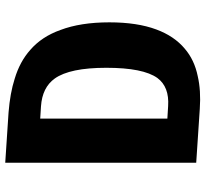

<svg xmlns="http://www.w3.org/2000/svg" viewBox="-46 -760 803 752"><g transform="rotate(-90 356.0 -384.5)"><path d="M291 -753Q367 -747 423 -729Q490 -709 536 -668Q588 -623 614 -550Q644 -471 644 -358Q644 -249 616 -174Q590 -104 541 -63Q497 -25 433 -12Q377 1 305 -4L94 -18V-766ZM267 -629V-131L316 -128Q391 -123 426 -170Q466 -226 466 -370Q466 -513 424 -572Q389 -621 315 -626Z"/></g></svg>

Font: Xiangcui Wave Sans Xiangcui Wave Sans
Style: Regular
Weight: 800
Width: 3
Version: Version 0.920;March 28, 2024;FontCreator 14.0.0.2814 64-bit